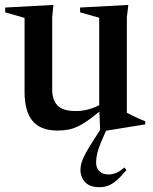

<svg xmlns="http://www.w3.org/2000/svg" viewBox="-20 -519 618 778"><path d="M191.5 -157Q191.5 -127 201.5 -107.5Q211.5 -88 232.2 -78.5Q253 -69 286.5 -69Q320.5 -69 351.2 -79.8Q382 -90.5 402.5 -105L411.5 -91.5Q375.5 -60 348.8 -40Q322 -20 300.2 -9Q278.5 2 257.8 6Q237 10 213 10Q144.5 10 112 -28.8Q79.5 -67.5 79.5 -147.5V-446.5L1 -469V-488.5L196.5 -499L191.5 -449ZM386 13.5 382 -82V-447L304.5 -469V-488.5L500 -499L494 -448.5V-62Q499 -59.5 508 -55Q517 -50.5 528 -45.2Q539 -40 549.8 -35.2Q560.5 -30.5 568.5 -27.5V-15L392.5 13.5ZM399 35Q386.5 63 380 82.2Q373.5 101.5 371.5 115Q369.5 128.5 369.5 141Q369.5 162 383 175Q396.5 188 420.5 188Q433.5 188 448.2 182.8Q463 177.5 484 159.5L492.5 170Q469.5 197.5 451.8 212.5Q434 227.5 417.8 233.5Q401.5 239.5 383 239.5Q344 239.5 325 219.2Q306 199 306 169.5Q306 154.5 310.8 139Q315.5 123.5 327.2 101.8Q339 80 360 47.5L413 -35H430Z"/></svg>

Font: Newsreader 60pt Medium
Style: Regular
Weight: 500
Designer: Hugues Gentile
Foundry: Production Type
Version: Version 1.003